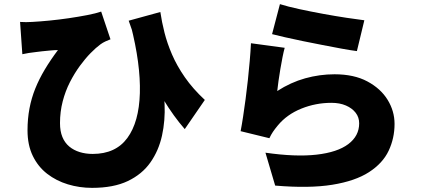

<svg xmlns="http://www.w3.org/2000/svg" viewBox="-20 -837 2040 928"><path d="M755 -779Q762 -731 775 -679.5Q788 -628 811.5 -573.5Q835 -519 873.5 -463.5Q912 -408 970 -354L873 -213Q819 -275 771 -354Q723 -433 681.5 -529Q640 -625 602 -737ZM77 -731Q106 -729 135 -731Q172 -733 218.5 -737.5Q265 -742 312.5 -749Q360 -756 401.5 -764Q443 -772 469 -781L514 -647Q503 -643 490 -637Q477 -631 466 -623Q444 -607 418 -580.5Q392 -554 366 -518.5Q340 -483 318 -440Q296 -397 283 -347Q270 -297 270 -242Q270 -203 281.5 -175Q293 -147 314.5 -129Q336 -111 365 -102Q394 -93 428 -93Q539 -93 595.5 -170Q652 -247 656 -387Q660 -527 612 -715L755 -492Q772 -414 775.5 -334Q779 -254 763 -181.5Q747 -109 707 -52Q667 5 598 38Q529 71 425 71Q364 71 308 54Q252 37 208 3Q164 -31 138.5 -83.5Q113 -136 113 -207Q113 -263 122.5 -313Q132 -363 150.5 -409Q169 -455 196.5 -501Q224 -547 260 -595Q244 -595 223 -593Q202 -591 182.5 -589Q163 -587 150 -585Q133 -583 119.5 -581Q106 -579 88 -575Z M1333 -817Q1371 -805 1426.5 -793Q1482 -781 1542 -770Q1602 -759 1655 -751Q1708 -743 1741 -739L1705 -590Q1674 -594 1630.5 -602Q1587 -610 1538.5 -619.5Q1490 -629 1443 -638.5Q1396 -648 1357.5 -657Q1319 -666 1295 -672ZM1356 -606Q1351 -588 1345.5 -560.5Q1340 -533 1335 -503Q1330 -473 1326 -445Q1322 -417 1320 -397Q1385 -439 1455 -458.5Q1525 -478 1597 -478Q1691 -478 1755.5 -443.5Q1820 -409 1853.5 -354.5Q1887 -300 1887 -238Q1887 -169 1858.5 -108.5Q1830 -48 1763.5 -5Q1697 38 1586 56Q1475 74 1310 60L1263 -99Q1409 -78 1510 -89.5Q1611 -101 1663.5 -140.5Q1716 -180 1716 -241Q1716 -270 1699 -292Q1682 -314 1652 -327Q1622 -340 1582 -340Q1506 -340 1436.5 -312Q1367 -284 1323 -231Q1308 -213 1299 -199.5Q1290 -186 1282 -169L1143 -203Q1149 -234 1155 -273.5Q1161 -313 1167 -358Q1173 -403 1178 -449.5Q1183 -496 1187 -542Q1191 -588 1193 -628Z"/></svg>

Font: Noto Sans JP Thin Black
Style: Regular
Weight: 900
Version: Version 2.004-H2;hotconv 1.0.118;makeotfexe 2.5.65603